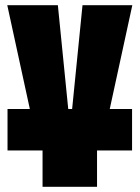

<svg xmlns="http://www.w3.org/2000/svg" viewBox="-20 -580 538 740"><path d="M9 0V-160H95L8 -560H203L243 -160H258L298 -560H490L403 -160H489V0H354V140H144V0Z"/></svg>

Font: Tektur Condensed ExtraBold
Style: Regular
Weight: 800
Width: 3
Designer: Adam Jagosz
Foundry: Adam Jagosz
Version: Version 1.005;gftools[0.9.30]